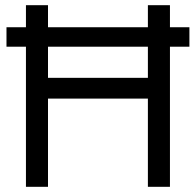

<svg xmlns="http://www.w3.org/2000/svg" viewBox="-20 -720 755 740"><path d="M5 -540V-615H80V-700H165V-615H550V-700H635V-615H710V-540H635V0H550V-340H165V0H80V-540ZM165 -420H550V-540H165Z"/></svg>

Font: Jost*
Style: Regular
Weight: 400
Version: Version 3.7